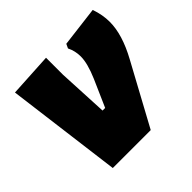

<svg xmlns="http://www.w3.org/2000/svg" viewBox="-128 -604 730 730"><g transform="rotate(-45 236.5 -239.5)"><path d="M459 -479Q473 -439 473 -401Q473 -333 426 -247L292 0H88L28 -466L205 -476V-385L215 -182H229L277 -291Q302 -349 302 -386Q302 -416 289 -442L297 -459Z"/></g></svg>

Font: Alegreya Sans Black
Style: Italic
Weight: 900
Italic angle: -7°
Designer: Juan Pablo del Peral
Foundry: Huerta Tipografica
Version: Version 2.007